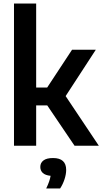

<svg xmlns="http://www.w3.org/2000/svg" viewBox="-20 -828 582 1091"><path d="M59.5 0V-808H185.5V-330.5H248L389.5 -545.5H524.5L353 -282L541.5 0H403.5L248.5 -229H185.5V0ZM242.5 243Q263 201 267.5 171Q237.5 168 223.2 154.8Q209 141.5 209 120.5Q209 97.5 226.8 83.8Q244.5 70 281.5 70Q356 70 356 137.5Q356 162 346.5 191Q337 220 321.5 243Z"/></svg>

Font: Encode Sans SmCnd SmBold
Style: Regular
Weight: 600
Width: 4
Designer: Multiple Designers
Foundry: Impallari Type
Version: Version 3.002; ttfautohint (v1.8.3) -l 8 -r 50 -G 200 -x 14 